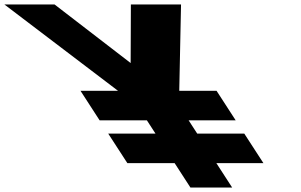

<svg xmlns="http://www.w3.org/2000/svg" viewBox="-570 -845 1354 865"><path d="M3.8 -110H216.8L288 0H476L404.8 -110H616.8L530.6 -243H318.6L279.7 -303H491.7L405.6 -436H237.6L245.6 -825H19.6L18.6 -561L-324.4 -825H-550.4L-38.4 -436H-207.4L-121.3 -303H91.7L130.6 -243H-82.4Z"/></svg>

Font: Hussar
Style: BdOpOblSeven
Weight: 700
Foundry: Cannot Into Space Fonts
Version: Version 2.00